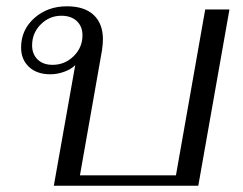

<svg xmlns="http://www.w3.org/2000/svg" viewBox="-20 -590 771 610"><path d="M219 -383Q206 -370 184 -362Q162 -354 140 -354Q97 -354 72 -377.5Q47 -401 47 -439Q47 -495 89 -532.5Q131 -570 193 -570Q248 -570 277.5 -542.5Q307 -515 307 -465Q307 -450 304 -430L234 -33H539L632 -560H709L610 0H151ZM242 -478Q242 -506 224 -523Q206 -540 175 -540Q137 -540 109.5 -512.5Q82 -485 82 -446Q82 -418 99.5 -401Q117 -384 147 -384Q186 -384 214 -411.5Q242 -439 242 -478Z"/></svg>

Font: Fahkwang Light
Style: Italic
Weight: 300
Italic angle: -10°
Version: Version 1.000; ttfautohint (v1.6)